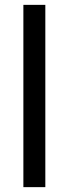

<svg xmlns="http://www.w3.org/2000/svg" viewBox="-20 -770 283 790"><path d="M166.5 0H76.2V-750H166.5Z"/></svg>

Font: RobotoDraft
Style: Regular
Weight: 400
Version: Version 2.001101; 2014